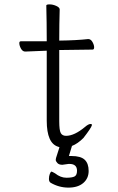

<svg xmlns="http://www.w3.org/2000/svg" viewBox="-20 -660 540 875"><path d="M211 173Q203 168 203 155.5Q203 143 207 132.5Q211 122 215 122Q219 123 231 130Q256 150 282.5 150Q309 150 320 144Q331 138 331 118Q331 87 296 87Q296 87 293 87Q290 87 264 91Q249 91 241.5 83Q234 75 234 68.5Q234 62 239 48.5Q244 35 251 11L246 9Q193 -6 193 -110V-429L95 -425Q83 -425 75.5 -438.5Q68 -452 68 -464Q68 -472 76 -472H193V-477Q193 -556 191 -635Q191 -640 206 -640Q221 -640 236.5 -633Q252 -626 252 -617Q250 -549 250 -480V-475Q329 -476 382 -482Q394 -482 401.5 -468.5Q409 -455 409 -444.5Q409 -434 402 -434L250 -432V-108Q250 -66 257 -53.5Q264 -41 281 -41Q319 -41 368 -82Q383 -95 393 -95Q399 -95 399 -90Q396 -77 360 -31Q334 -5 308 5L294 51H306Q348 51 366 68Q384 85 384 119Q384 153 359.5 174Q335 195 292 195Q249 195 211 173Z"/></svg>

Font: Moon Stars Kai HW Light
Style: Regular
Weight: 300
Designer: GuiWonder
Version: Version 1.101